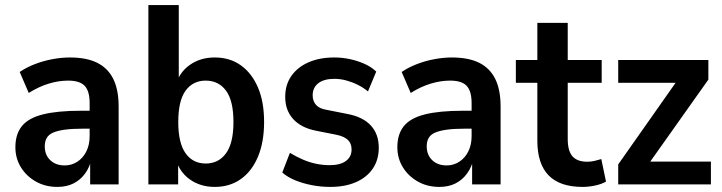

<svg xmlns="http://www.w3.org/2000/svg" viewBox="-20 -725 2841 755"><path d="M205.5 10Q158.5 10 121.2 -11Q84 -32 62.2 -67.2Q40.5 -102.5 40.5 -146Q40.5 -197.5 66.2 -229.2Q92 -261 149 -275.2Q206 -289.5 298 -289.5H346.5V-219H305Q263 -219 234.5 -215Q206 -211 188.8 -203.5Q171.5 -196 163.8 -182.5Q156 -169 156 -149.5Q156 -116 177.5 -95.2Q199 -74.5 234.5 -74.5Q261.5 -74.5 284 -89Q306.5 -103.5 319.5 -129.5Q332.5 -155.5 332.5 -190V-319.5Q332.5 -366.5 313.2 -387.2Q294 -408 248 -408Q210.5 -408 171.8 -396.2Q133 -384.5 93 -359.5L57.5 -442Q83 -459.5 116.2 -472.5Q149.5 -485.5 185.5 -492.2Q221.5 -499 254.5 -499Q320.5 -499 362.5 -478Q404.5 -457 425.5 -414.5Q446.5 -372 446.5 -306V0H334.5V-104H341.5Q333.5 -69 315 -43.2Q296.5 -17.5 269.2 -3.8Q242 10 205.5 10Z M824.5 10Q767.5 10 725.8 -20Q684 -50 670 -104H680.5V0H563.5V-705H683V-389.5H670.5Q685 -440.5 726.5 -469.8Q768 -499 824 -499Q884 -499 927 -468.2Q970 -437.5 994.2 -381.5Q1018.5 -325.5 1018.5 -245Q1018.5 -166.5 994.5 -109Q970.5 -51.5 927 -20.8Q883.5 10 824.5 10ZM789 -82Q839.5 -82 868.8 -122.2Q898 -162.5 898 -245Q898 -329 868.8 -368.5Q839.5 -408 789 -408Q738.5 -408 709.8 -368.5Q681 -329 681 -245Q681 -162.5 709.8 -122.2Q738.5 -82 789 -82Z M1279 10Q1241.5 10 1205.8 3Q1170 -4 1140.8 -16Q1111.5 -28 1090 -46.5L1120 -124Q1144.5 -109 1170.5 -97.8Q1196.5 -86.5 1223.2 -81Q1250 -75.5 1276 -75.5Q1318 -75.5 1340.2 -92Q1362.5 -108.5 1362.5 -137Q1362.5 -161.5 1347.5 -175.2Q1332.5 -189 1303 -195L1222.5 -211Q1164 -222.5 1132.8 -257Q1101.5 -291.5 1101.5 -344Q1101.5 -392 1126 -426.8Q1150.5 -461.5 1193.8 -480.2Q1237 -499 1294 -499Q1326 -499 1356 -492.5Q1386 -486 1412.8 -474.2Q1439.5 -462.5 1459.5 -443.5L1427 -365.5Q1409 -380.5 1386.8 -391.5Q1364.5 -402.5 1341.2 -408.8Q1318 -415 1295 -415Q1254 -415 1231.8 -397.8Q1209.5 -380.5 1209.5 -350Q1209.5 -327.5 1222.8 -312.5Q1236 -297.5 1265 -293L1345.5 -277Q1407 -265.5 1438.2 -231.5Q1469.5 -197.5 1469.5 -144Q1469.5 -96.5 1445.8 -61.8Q1422 -27 1379.2 -8.5Q1336.5 10 1279 10Z M1707.5 10Q1660.5 10 1623.2 -11Q1586 -32 1564.2 -67.2Q1542.5 -102.5 1542.5 -146Q1542.5 -197.5 1568.2 -229.2Q1594 -261 1651 -275.2Q1708 -289.5 1800 -289.5H1848.5V-219H1807Q1765 -219 1736.5 -215Q1708 -211 1690.8 -203.5Q1673.5 -196 1665.8 -182.5Q1658 -169 1658 -149.5Q1658 -116 1679.5 -95.2Q1701 -74.5 1736.5 -74.5Q1763.5 -74.5 1786 -89Q1808.5 -103.5 1821.5 -129.5Q1834.5 -155.5 1834.5 -190V-319.5Q1834.5 -366.5 1815.2 -387.2Q1796 -408 1750 -408Q1712.5 -408 1673.8 -396.2Q1635 -384.5 1595 -359.5L1559.5 -442Q1585 -459.5 1618.2 -472.5Q1651.5 -485.5 1687.5 -492.2Q1723.5 -499 1756.5 -499Q1822.5 -499 1864.5 -478Q1906.5 -457 1927.5 -414.5Q1948.5 -372 1948.5 -306V0H1836.5V-104H1843.5Q1835.5 -69 1817 -43.2Q1798.5 -17.5 1771.2 -3.8Q1744 10 1707.5 10Z M2270.5 10Q2181.5 10 2137.2 -35.5Q2093 -81 2093 -171.5V-399.5H2008.5V-489H2093V-635H2212.5V-489H2346V-399.5H2212.5V-178Q2212.5 -131.5 2231.2 -110.2Q2250 -89 2289.5 -89Q2303.5 -89 2317.5 -92.2Q2331.5 -95.5 2344.5 -99.5L2363 -11Q2346 -1 2320.5 4.5Q2295 10 2270.5 10Z M2411 0V-78.5L2658.5 -430.5V-399.5H2411V-489H2765.5V-412L2515 -58.5V-89.5H2775.5V0Z"/></svg>

Font: Nunito Sans 12pt ExtraLight SemiCondensed
Style: Regular
Weight: 200
Width: 4
Version: Version 3.101;gftools[0.9.27]